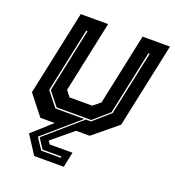

<svg xmlns="http://www.w3.org/2000/svg" viewBox="-132 -644 850 932"><g transform="rotate(20 293.5 -178.0)"><path d="M149.5 184.5 88 90 188 0H114L33 -103L126 -540H267.5L189.5 -172L213.5 -141.5H330.5L367.5 -172L445.5 -540H587L494 -103L369 0H298.5L189.5 90L201 106H318.5L302 184.5ZM172.5 148.5H273.5L274.5 141.5H177L143 90L324.5 -67.5H351L436 -142L506.5 -473.5H499.5L429.5 -144L350 -74.5H171L115.5 -144L185.5 -473.5H178.5L108 -142L167 -67.5H316L134 90Z"/></g></svg>

Font: Tourney Condensed ExtraBold
Style: Italic
Weight: 800
Width: 3
Italic angle: -12°
Designer: Tyler Finck
Foundry: Etcetera Type Co
Version: Version 1.010; ttfautohint (v1.8.3)